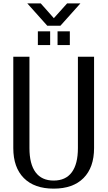

<svg xmlns="http://www.w3.org/2000/svg" viewBox="-20 -1106 640 1141"><path d="M261 -953H339L458 -1086H379L300 -998L222 -1086H142ZM322 -838H395V-920H322ZM205 -838H278V-920H205ZM59 -226Q59 -111 121.5 -48Q184 15 299 15Q414 15 476.5 -48Q539 -111 539 -226V-769H443V-226Q443 -131 406.5 -82Q370 -33 299 -33Q228 -33 191.5 -82Q155 -131 155 -226V-769H59Z"/></svg>

Font: LXGW Marker Gothic
Style: Regular
Weight: 400
Version: Version 1.001